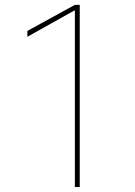

<svg xmlns="http://www.w3.org/2000/svg" viewBox="-20 -750 540 770"><path d="M280.3 -730.5H299.8V0H280.3V-707L278.3 -708L89.8 -602.5V-626Z"/></svg>

Font: Mgen+ 1mn thin
Style: Regular
Weight: 100
Designer: [Source Han Sans]
Ryoko NISHIZUKA  (kana & ideographs); Paul D. Hunt (Latin, Greek & Cyrillic); Wenlong ZHANG  (bopomofo
Version: Version 1.059.20150602